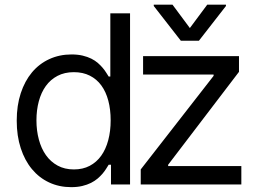

<svg xmlns="http://www.w3.org/2000/svg" viewBox="-20 -784 1098 816"><path d="M282.7 11.4Q231.5 11.4 188.9 -8.5Q146.3 -28.4 115.8 -65.2Q85.2 -101.9 68.2 -154.1Q51.1 -206.3 51.1 -271.3Q51.1 -335.9 68.2 -387.8Q85.2 -439.6 115.9 -476.4Q146.7 -513.1 189.6 -532.8Q232.6 -552.6 284.1 -552.6Q310.7 -552.6 331.5 -547.6Q352.3 -542.6 368.3 -534.6Q384.2 -526.6 396 -516.3Q407.7 -506 416.4 -495.7Q425.1 -485.4 431.1 -475.7Q437.1 -465.9 441.8 -458.8H448.9V-727.3H532.7V0H451.7V-83.8H441.8Q437.1 -76.3 430.9 -66.4Q424.7 -56.5 415.7 -45.8Q406.6 -35.2 394.7 -25Q382.8 -14.9 366.7 -6.7Q350.5 1.4 329.7 6.4Q308.9 11.4 282.7 11.4ZM294 -63.9Q332 -63.9 361.2 -79.2Q390.3 -94.5 410 -122Q429.7 -149.5 440 -188Q450.3 -226.6 450.3 -272.7Q450.3 -318.5 440.3 -356.2Q430.4 -393.8 410.7 -420.8Q391 -447.8 361.7 -462.5Q332.4 -477.3 294 -477.3Q254.3 -477.3 224.3 -461.5Q194.2 -445.7 174.5 -418.1Q154.8 -390.6 144.9 -353.3Q134.9 -316.1 134.9 -272.7Q134.9 -229 145.1 -191.1Q155.2 -153.1 175.1 -124.8Q195 -96.6 224.8 -80.3Q254.6 -63.9 294 -63.9ZM578.1 -63.9 887.8 -461.6V-467.3H588.1V-545.5H995.7V-478.7L694.6 -83.8V-78.1H1005.7V0H578.1ZM786.9 -664.8 860.8 -764.2H940.3V-758.5L825.3 -610.8H748.6L633.5 -758.5V-764.2H713.1Z"/></svg>

Font: Fast_Sans-Dotted
Style: Regular
Weight: 400
Version: Version 3.018